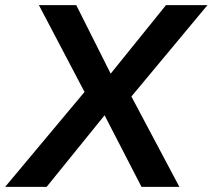

<svg xmlns="http://www.w3.org/2000/svg" viewBox="-54 -725 825 745"><path d="M-34 0 293 -391V-332L97 -705H242L380 -430H368L590 -705H751L437 -328L436 -388L642 0H495L346 -289H361L127 0Z"/></svg>

Font: Nunito Sans 9pt
Style: Bold Italic
Weight: 700
Italic angle: -9°
Version: Version 3.101;gftools[0.9.27]